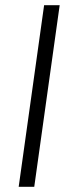

<svg xmlns="http://www.w3.org/2000/svg" viewBox="-20 -720 280 740"><path d="M210 -700 112 0H52L150 -700Z"/></svg>

Font: Pathway Extreme 8pt Thin
Style: Italic
Weight: 100
Italic angle: -8°
Designer: Eduardo Rodriguez Tunni
Foundry: Eduardo Rodriguez Tunni
Version: Version 1.000